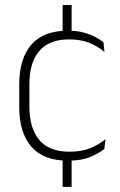

<svg xmlns="http://www.w3.org/2000/svg" viewBox="-20 -616 469 748"><path d="M259 -479.5H224V-596.5H259ZM259 112H224V-10.5H259ZM245 10Q150 10 102.5 -44.2Q55 -98.5 55 -199.5V-287.5Q55 -388.5 102.5 -442.5Q150 -496.5 245 -496.5Q278.5 -496.5 304.8 -489.5Q331 -482.5 350.5 -472.2Q370 -462 383 -451.5L387 -413.5Q363.5 -434 330 -448.2Q296.5 -462.5 248.5 -462.5Q172 -462.5 133.2 -417.5Q94.5 -372.5 94.5 -287V-200.5Q94.5 -116 133.2 -70.5Q172 -25 250 -25Q299.5 -25 333.5 -39.5Q367.5 -54 391 -74L386.5 -35.5Q366 -19 331.5 -4.5Q297 10 245 10Z"/></svg>

Font: Anek Bangla Medium ExtraLight
Style: Regular
Weight: 250
Version: Version 1.003